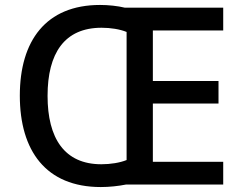

<svg xmlns="http://www.w3.org/2000/svg" viewBox="-20 -745 981 775"><path d="M384 -725C165 -725 60 -580 60 -359C60 -137 165 10 387 10C421 10 458 6 488 0H881V-92H597V-327H862V-418H597V-622H881V-714H484C455 -721 418 -725 384 -725ZM390 -633C427 -633 464 -627 491 -616V-99C464 -88 426 -82 389 -82C240 -82 172 -187 172 -358C172 -530 240 -633 390 -633Z"/></svg>

Font: Noto Sans Medefaidrin Medium
Style: Regular
Weight: 500
Designer: Dalton Maag Ltd
Foundry: Dalton Maag Ltd
Version: Version 1.002